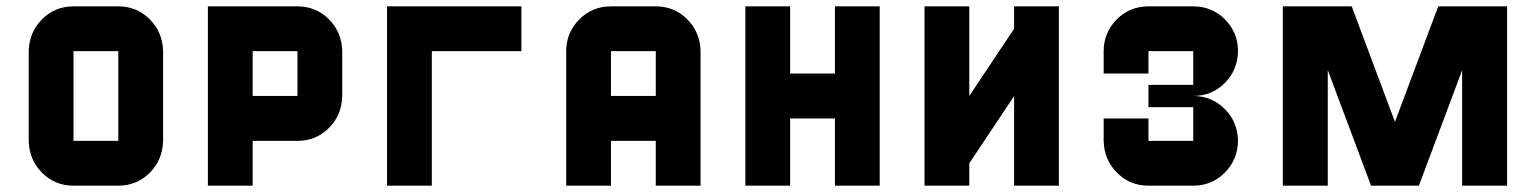

<svg xmlns="http://www.w3.org/2000/svg" viewBox="-20 -587 4855 607"><path d="M354 -141.6V-425.3H212.4V-141.6ZM495.6 -141.6Q494.1 -81.5 453.4 -40.8Q412.6 0 354 0H212.4Q153.8 0 113 -40.8Q72.3 -81.5 70.8 -141.6V-425.3Q72.3 -485.4 113 -526.1Q153.8 -566.9 212.4 -566.9H354Q412.6 -566.9 453.4 -526.1Q494.1 -485.4 495.6 -425.3Z M920.4 -283.7V-425.3H778.8V-283.7ZM1062 -283.2Q1060.5 -223.1 1019.8 -182.4Q979 -141.6 920.4 -141.6H778.8V0H637.2V-566.9H920.4Q979 -566.9 1019.8 -526.1Q1060.5 -485.4 1062 -425.3Z M1203.6 -566.9H1628.4V-425.3H1345.2V0H1203.6Z M2194.8 0H2053.2V-141.6H1911.6V0H1770V-425.3Q1770 -483.9 1812 -526.4Q1853 -566.9 1911.6 -566.9H2053.2Q2111.8 -566.9 2152.6 -526.1Q2193.4 -485.4 2194.8 -425.3ZM2053.2 -283.7V-425.3H1911.6V-283.7Z M2619.6 -566.9H2761.2V0H2619.6V-212.4H2478V0H2336.4V-566.9H2478V-354.5H2619.6Z M3327.6 -566.9V0H3186V-283.2L3044.4 -70.8V0H2902.8V-566.9H3044.4V-283.7L3186 -496.1V-566.9Z M3752.4 0H3610.8Q3552.2 0 3511.5 -40.8Q3470.7 -81.5 3469.2 -141.6V-212.4H3610.8V-141.6H3752.4V-248H3610.8V-318.8H3752.4V-425.3H3610.8V-354.5H3469.2V-425.3Q3469.2 -483.9 3511.2 -526.4Q3552.2 -566.9 3610.8 -566.9H3752.4Q3811 -566.9 3852.1 -526.4Q3894 -483.9 3894 -425.3Q3892.6 -364.7 3851.8 -324.2Q3811 -283.7 3752.4 -283.7Q3811 -283.2 3851.8 -242.7Q3892.6 -202.1 3894 -141.6Q3892.6 -81.5 3851.8 -40.8Q3811 0 3752.4 0Z M4526.9 -566.9H4744.6V0H4602.5V-365.2L4465.8 0H4314.5L4177.7 -365.2V0H4035.6V-566.9H4253.4L4390.1 -201.7Z"/></svg>

Font: Blazma
Style: Regular
Weight: 400
Designer: GGBotNet
Version: 1.00